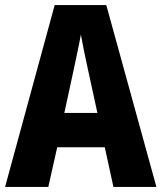

<svg xmlns="http://www.w3.org/2000/svg" viewBox="-20 -735 635 755"><path d="M426 0H595L398 -715H195L0 0H170L205 -156H392ZM326 -461 363 -291H233L270 -462C278 -501 292 -563 298 -599C305 -559 316 -507 326 -461Z"/></svg>

Font: Noto Sans Gurmukhi UI Condensed ExtraBold
Style: Regular
Weight: 800
Width: 3
Designer: Jelle Bosma - Monotype Design Team
Foundry: Monotype Imaging Inc.
Version: Version 2.004